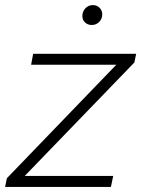

<svg xmlns="http://www.w3.org/2000/svg" viewBox="-29 -733 554 753"><path d="M-9 0 -2 -34 427 -479H93L101 -522H505L498 -488L68 -43H415L406 0ZM331 -635Q315 -635 304.5 -645Q294 -655 294 -670Q294 -688 306 -700.5Q318 -713 335 -713Q351 -713 361.5 -702.5Q372 -692 372 -677Q372 -659 360 -647Q348 -635 331 -635Z"/></svg>

Font: Montserrat Thin Light
Style: Italic
Weight: 300
Italic angle: -11.3°
Version: Version 9.000